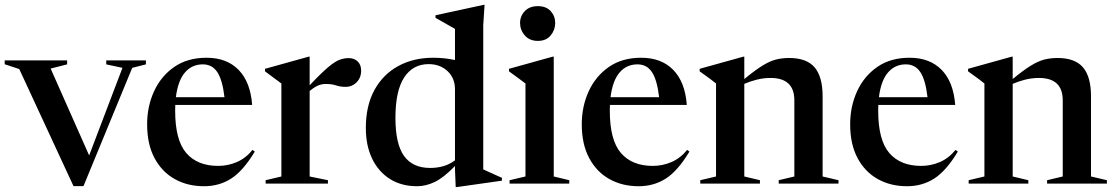

<svg xmlns="http://www.w3.org/2000/svg" viewBox="-30 -763 4635 798"><path d="M519.5 -481 317 10.5H275.5L50 -476L-10.5 -496V-512H249V-495.5L180.5 -478L340.5 -117L479 -481L411.5 -495.5V-512H576.5V-495.5Z M828.5 -523Q912.5 -523 961.8 -472.5Q1011 -422 1018 -327H698.5Q698 -315.5 698 -303Q698 -180.5 744.2 -127Q790.5 -73.5 876.5 -73.5Q917.5 -73.5 954.5 -89.5Q991.5 -105.5 1019.5 -140L1029 -133Q980.5 -52.5 930.8 -20.8Q881 11 818 11Q749.5 11 696.2 -18.8Q643 -48.5 612.2 -106Q581.5 -163.5 581.5 -246.5Q581.5 -321 610.5 -384Q639.5 -447 694.5 -485Q749.5 -523 828.5 -523ZM813 -495.5Q767.5 -495.5 738.5 -461.5Q709.5 -427.5 701 -359H903Q894.5 -431.5 873 -463.5Q851.5 -495.5 813 -495.5Z M1419 -521.5Q1442.5 -521.5 1456.8 -507.5Q1471 -493.5 1471 -469.5Q1471 -440 1452.2 -421Q1433.5 -402 1406 -402Q1384.5 -402 1366.8 -408Q1349 -414 1324 -414Q1305 -414 1289 -406.2Q1273 -398.5 1257 -385V-29.5L1333 -14V0H1074V-14L1139.5 -29.5V-416Q1130 -423.5 1114.5 -434.5Q1099 -445.5 1071.5 -466.5V-477L1253 -527.5H1257V-408.5Q1305.5 -460 1334.2 -484Q1363 -508 1382 -514.8Q1401 -521.5 1419 -521.5Z M2056 -12 1869 14.5H1864L1861 -60.5V-73Q1813.5 -24 1776.5 -6.5Q1739.5 11 1703.5 11Q1638.5 11 1590.5 -19.2Q1542.5 -49.5 1516.5 -104Q1490.5 -158.5 1490.5 -231Q1490.5 -323.5 1526.2 -388.8Q1562 -454 1625.2 -488.5Q1688.5 -523 1770.5 -523Q1817.5 -523 1861 -513.5V-643Q1852 -648 1826.5 -662.5Q1801 -677 1780 -689V-699.5L1980.5 -743H1984L1978.5 -659V-59Q1984.5 -56 1999 -49.5Q2013.5 -43 2029.5 -35.8Q2045.5 -28.5 2056 -24ZM1861 -392Q1861 -438.5 1830 -467.5Q1799 -496.5 1751.5 -496.5Q1686 -496.5 1649.8 -441Q1613.5 -385.5 1613.5 -273Q1613.5 -165 1649.2 -115Q1685 -65 1757.5 -65Q1786.5 -65 1812.2 -72.2Q1838 -79.5 1861 -96.5Z M2205.5 -593Q2171 -593 2151.2 -615.8Q2131.5 -638.5 2131.5 -667.5Q2131.5 -696 2151.2 -716.8Q2171 -737.5 2205.5 -737.5Q2240 -737.5 2258.8 -716.8Q2277.5 -696 2277.5 -667.5Q2277.5 -638.5 2258.8 -615.8Q2240 -593 2205.5 -593ZM2271.5 -527.5V-29.5L2336 -14V0H2088V-14L2154 -29.5V-416Q2146 -422.5 2127.2 -436Q2108.5 -449.5 2085.5 -466.5V-477L2267 -527.5Z M2635 -523Q2719 -523 2768.2 -472.5Q2817.5 -422 2824.5 -327H2505Q2504.5 -315.5 2504.5 -303Q2504.5 -180.5 2550.8 -127Q2597 -73.5 2683 -73.5Q2724 -73.5 2761 -89.5Q2798 -105.5 2826 -140L2835.5 -133Q2787 -52.5 2737.2 -20.8Q2687.5 11 2624.5 11Q2556 11 2502.8 -18.8Q2449.5 -48.5 2418.8 -106Q2388 -163.5 2388 -246.5Q2388 -321 2417 -384Q2446 -447 2501 -485Q2556 -523 2635 -523ZM2619.5 -495.5Q2574 -495.5 2545 -461.5Q2516 -427.5 2507.5 -359H2709.5Q2701 -431.5 2679.5 -463.5Q2658 -495.5 2619.5 -495.5Z M3206.5 -14 3271.5 -29.5V-346Q3271.5 -439 3172.5 -439Q3143 -439 3114.8 -431.8Q3086.5 -424.5 3063.5 -414.5V-29.5L3128.5 -14V0H2880.5V-14L2946 -29.5V-416Q2938 -422.5 2923 -434Q2908 -445.5 2878 -466.5V-477L3059.5 -527.5H3063.5V-434.5Q3108.5 -471.5 3139 -490.2Q3169.5 -509 3195 -515.5Q3220.5 -522 3250 -522Q3322.5 -522 3355.8 -483Q3389 -444 3389 -362.5V-29.5L3455 -14V0H3206.5Z M3750.5 -523Q3834.5 -523 3883.8 -472.5Q3933 -422 3940 -327H3620.5Q3620 -315.5 3620 -303Q3620 -180.5 3666.2 -127Q3712.5 -73.5 3798.5 -73.5Q3839.5 -73.5 3876.5 -89.5Q3913.5 -105.5 3941.5 -140L3951 -133Q3902.5 -52.5 3852.8 -20.8Q3803 11 3740 11Q3671.5 11 3618.2 -18.8Q3565 -48.5 3534.2 -106Q3503.5 -163.5 3503.5 -246.5Q3503.5 -321 3532.5 -384Q3561.5 -447 3616.5 -485Q3671.5 -523 3750.5 -523ZM3735 -495.5Q3689.5 -495.5 3660.5 -461.5Q3631.5 -427.5 3623 -359H3825Q3816.5 -431.5 3795 -463.5Q3773.5 -495.5 3735 -495.5Z M4322 -14 4387 -29.5V-346Q4387 -439 4288 -439Q4258.5 -439 4230.2 -431.8Q4202 -424.5 4179 -414.5V-29.5L4244 -14V0H3996V-14L4061.5 -29.5V-416Q4053.5 -422.5 4038.5 -434Q4023.5 -445.5 3993.5 -466.5V-477L4175 -527.5H4179V-434.5Q4224 -471.5 4254.5 -490.2Q4285 -509 4310.5 -515.5Q4336 -522 4365.5 -522Q4438 -522 4471.2 -483Q4504.5 -444 4504.5 -362.5V-29.5L4570.5 -14V0H4322Z"/></svg>

Font: Newsreader 72pt Medium
Style: Regular
Weight: 500
Designer: Hugues Gentile
Foundry: Production Type
Version: Version 1.003; ttfautohint (v1.8.3)